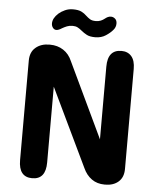

<svg xmlns="http://www.w3.org/2000/svg" viewBox="-55 -840 729 890"><g transform="rotate(5 309.5 -395.0)"><path d="M128 3.5Q65 3.5 65 -75.5V-538Q65 -578 90 -599.2Q115 -620.5 153.5 -620.5H157Q192 -620.5 219 -603Q246 -585.5 260 -552L425.5 -203.5V-542Q425.5 -620.5 489.5 -620.5Q519 -620.5 536 -600.8Q553 -581 553 -542V-76.5Q553 -38 529.5 -17.2Q506 3.5 468 3.5H465Q430 3.5 404.8 -14.5Q379.5 -32.5 365 -65L191 -428V-75.5Q191 3.5 128 3.5ZM362 -673Q337 -673 322.8 -680.5Q308.5 -688 296 -698.5Q286.5 -706.5 277 -711.5Q267.5 -716.5 253 -716.5Q239 -716.5 227.2 -711.8Q215.5 -707 206 -701.5Q190 -691 179.5 -691Q170 -691 163.5 -699.5Q157 -708 157 -719.5Q157 -744 182.5 -767Q194.5 -777.5 211.5 -785.2Q228.5 -793 248.5 -793Q274 -793 288 -786Q302 -779 312.5 -768.5Q321.5 -760 331.2 -754Q341 -748 357.5 -748Q371.5 -748 381.5 -752.2Q391.5 -756.5 399.5 -763Q405.5 -768 412.2 -771.2Q419 -774.5 427 -774.5Q437.5 -774.5 446.2 -767Q455 -759.5 455 -744.5Q455 -727.5 443.5 -714.5Q432 -700.5 411.2 -686.8Q390.5 -673 362 -673Z"/></g></svg>

Font: Sono ExtraLight Monospace SemiBold
Style: Regular
Weight: 600
Version: Version 2.112